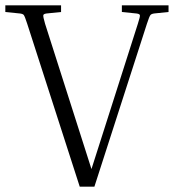

<svg xmlns="http://www.w3.org/2000/svg" viewBox="-20 -700 652 720"><path d="M531 -611 334 0H279L82 -611Q73 -639 69 -644Q65 -649 49 -650L0 -655V-680H209V-655L160 -650Q144 -649 142.5 -643.5Q141 -638 149 -611L323 -66L497 -611Q506 -638 504.5 -643.5Q503 -649 486 -650L437 -655V-680H612V-655L563 -650Q549 -649 544.5 -644Q540 -639 531 -611Z"/></svg>

Font: Inria Serif Light
Style: Regular
Weight: 300
Designer: Black Foundry Team
Foundry: Black Foundry
Version: Version 1.000; ttfautohint (v1.8.3)